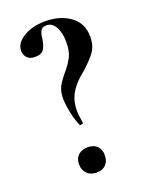

<svg xmlns="http://www.w3.org/2000/svg" viewBox="-124 -689 585 764"><g transform="rotate(-20 168.0 -307.0)"><path d="M130 -565Q127 -539 117 -522Q107 -505 79 -505Q56 -505 45 -517.5Q34 -530 34 -547Q34 -579 71.5 -602Q109 -625 164 -625Q227 -625 269.5 -594Q312 -563 312 -506Q312 -468 294 -443Q276 -418 240 -386L222 -371Q190 -342 175.5 -313Q161 -284 161 -248Q161 -229 167 -194Q168 -191 160.5 -189.5Q153 -188 152 -191Q140 -218 133 -252.5Q126 -287 126 -311Q126 -342 136.5 -361.5Q147 -381 168 -406Q191 -433 203 -456.5Q215 -480 215 -518Q215 -558 201 -583Q187 -608 163 -608Q145 -608 138.5 -596.5Q132 -585 130 -565ZM96 -44Q96 -68 111 -82Q126 -96 151 -96Q177 -96 191 -82Q205 -68 205 -44Q205 -18 191 -3.5Q177 11 151 11Q126 11 111 -4Q96 -19 96 -44Z"/></g></svg>

Font: Cormorant Garamond SemiBold
Style: Regular
Weight: 600
Designer: Christian Thalmann (Catharsis Fonts)
Foundry: Catharsis Fonts
Version: Version 4.000